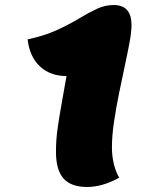

<svg xmlns="http://www.w3.org/2000/svg" viewBox="-20 -720 594 765"><path d="M327 25Q263 25 233 -9Q203 -43 203 -115Q203 -138 204.5 -161Q206 -184 210.5 -215.5Q215 -247 223.5 -295.5Q232 -344 245 -417Q180 -417 139 -455.5Q98 -494 90 -563Q159 -578 208.5 -601Q258 -624 296 -647Q334 -670 366.5 -685Q399 -700 433 -700Q504 -700 504 -620Q504 -593 496 -550Q488 -507 476.5 -454Q465 -401 453.5 -344Q442 -287 434 -232.5Q426 -178 426 -133Q426 -98 433.5 -67Q441 -36 455 -12Q388 25 327 25Z"/></svg>

Font: Lemonada
Style: Regular
Weight: 400
Designer: Mohamed Gaber (Arabic), Eduardo Tunni (Latin)
Foundry: Kief Type Foundry
Version: Version 4.005